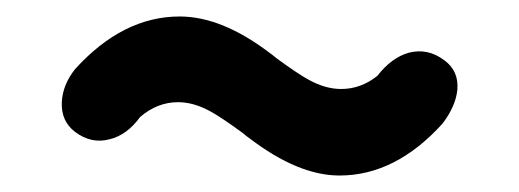

<svg xmlns="http://www.w3.org/2000/svg" viewBox="-20 -491 630 233"><path d="M392 -278Q342 -278 283 -323Q280 -325 274 -330Q248 -349 235 -356Q215 -367 196 -367Q171 -367 150 -349Q134 -327 113 -322Q91 -316 71 -331Q54 -344 55 -367Q56 -388 71 -407Q129 -471 198 -471Q249 -471 307 -427Q310 -425 316 -420Q342 -401 355 -394Q375 -383 394 -383Q418 -383 438 -399Q455 -421 476 -427Q499 -433 519 -418Q537 -405 535 -382Q533 -362 517 -341Q460 -278 392 -278Z"/></svg>

Font: GenSenRounded2 TW B
Style: Regular
Weight: 700
Version: Version 2.000;PS 2;hotconv 16.6.51;makeotf.lib2.5.65220 DEVE